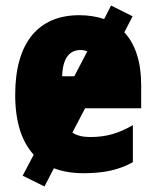

<svg xmlns="http://www.w3.org/2000/svg" viewBox="-20 -617 561 695"><path d="M141 58 175 -8C206 4 242 10 283 10C356 10 411 -2 461 -30V-164C407 -133 363 -121 306 -121C280 -121 258 -126 242 -137L288 -225H491V-310C491 -393 470 -457 430 -500L460 -558L382 -597L357 -548C330 -557 300 -562 267 -562C119 -562 35 -463 35 -274C35 -177 58 -105 102 -57L62 19ZM272 -436C280 -436 289 -434 296 -431L249 -341H205C207 -410 234 -436 272 -436Z"/></svg>

Font: Noto Sans Condensed Black
Style: Regular
Weight: 900
Width: 3
Designer: Monotype Design Team
Foundry: Monotype Imaging Inc.
Version: Version 2.013